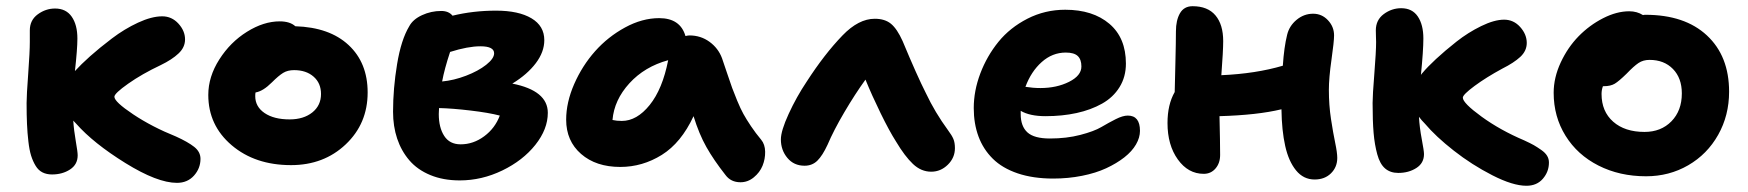

<svg xmlns="http://www.w3.org/2000/svg" viewBox="-20 -555 5582 613"><path d="M146 2Q128.9 2 115.7 -4.6Q102.5 -11.2 93.8 -25.6Q85 -40 79.3 -58.1Q73.7 -76.2 70.6 -103.5Q67.4 -130.9 66.2 -159.2Q64.9 -187.5 64.9 -226.1Q64.9 -250.5 70.1 -320.1Q75.2 -389.6 75.2 -420.9V-458Q75.2 -490.7 100.6 -509.3Q126 -527.8 155.8 -527.8Q190.9 -527.8 209 -501.7Q227.1 -475.6 227.1 -432.1Q227.1 -398.4 219.2 -328.1Q238.3 -349.1 267.8 -375.5Q297.4 -401.9 337.2 -432.1Q377 -462.4 420.7 -482.7Q464.4 -502.9 498 -502.9Q528.3 -502.9 549.6 -479.7Q570.8 -456.5 570.8 -429.2Q570.8 -403.8 550 -384.3Q529.3 -364.7 493.2 -347.2Q433.1 -318.8 389.2 -287.8Q345.2 -256.8 345.2 -246.1Q345.2 -230 405.3 -189.9Q465.3 -149.9 542 -119.1Q579.6 -102.1 599.9 -86.2Q620.1 -70.3 620.1 -47.9Q620.1 -17.6 599.4 5.6Q578.6 28.8 544.9 28.8Q482.4 28.8 380.4 -34.4Q278.3 -97.7 223.1 -160.2Q215.3 -168 213.9 -169.9Q215.8 -139.6 221.9 -104.7Q228 -69.8 228 -59.1Q228 -29.8 203.6 -13.9Q179.2 2 146 2Z M909.2 -27.8Q794.4 -27.8 719.7 -91.3Q645 -154.8 645 -252Q645 -310.1 680.2 -365.2Q715.3 -420.4 768.6 -453.6Q821.8 -486.8 873 -486.8Q905.8 -486.8 922.9 -471.2Q1032.2 -467.8 1093 -411.1Q1153.8 -354.5 1153.8 -259.8Q1153.8 -160.2 1083.7 -94Q1013.7 -27.8 909.2 -27.8ZM794.9 -248Q794.9 -214.4 824.7 -194.1Q854.5 -173.8 904.8 -173.8Q949.2 -173.8 977.1 -196Q1004.9 -218.3 1004.9 -254.9Q1004.9 -289.6 981.2 -310.3Q957.5 -331.1 918.9 -331.1Q898.4 -331.1 884 -322.3Q869.6 -313.5 848.1 -292Q819.8 -263.7 795.9 -259.8Q794.9 -255.9 794.9 -248Z M1447.8 21Q1395 21 1353.8 3.9Q1312.5 -13.2 1286.9 -43.2Q1261.2 -73.2 1248 -112.5Q1234.9 -151.9 1234.9 -198.2Q1234.9 -272.5 1247.8 -350.3Q1260.7 -428.2 1286.6 -471.2Q1298.3 -493.2 1327.4 -506.6Q1356.4 -520 1388.7 -520Q1412.6 -520 1424.8 -504.9Q1490.7 -521 1564 -521Q1635.7 -521 1676.8 -496.6Q1717.8 -472.2 1717.8 -426.8Q1717.8 -389.2 1690.7 -353.3Q1663.6 -317.4 1615.7 -288.1Q1729 -265.6 1729 -194.8Q1729 -142.6 1689.2 -92.5Q1649.4 -42.5 1583.7 -10.7Q1518.1 21 1447.8 21ZM1513.7 -407.2Q1474.1 -407.2 1417 -389.2Q1398.9 -334.5 1391.6 -294.9Q1428.7 -298.3 1467.8 -313.2Q1506.8 -328.1 1532.2 -348.1Q1557.6 -368.2 1557.6 -384.8Q1557.6 -407.2 1513.7 -407.2ZM1380.9 -190.9Q1380.9 -147.9 1398.2 -121.1Q1415.5 -94.2 1450.7 -94.2Q1491.2 -94.2 1525.9 -119.9Q1560.5 -145.5 1575.7 -186Q1540 -195.3 1482.2 -202.1Q1424.3 -209 1381.8 -210Q1381.8 -207 1381.3 -200.4Q1380.9 -193.8 1380.9 -190.9Z M1960.4 -22Q1882.8 -22 1835.2 -63.5Q1787.6 -105 1787.6 -172.9Q1787.6 -228 1813.2 -286.6Q1838.9 -345.2 1879.9 -391.4Q1920.9 -437.5 1975.6 -467.3Q2030.3 -497.1 2084.5 -497.1Q2151.9 -497.1 2168.5 -439.9Q2176.3 -441.9 2181.2 -441.9Q2217.3 -441.9 2245.4 -421.4Q2273.4 -400.9 2285.2 -369.1Q2290.5 -353.5 2301.5 -321Q2312.5 -288.6 2317.6 -274.2Q2322.8 -259.8 2333.5 -233.9Q2344.2 -208 2353.5 -191.2Q2362.8 -174.3 2377.7 -152.1Q2392.6 -129.9 2410.2 -108.9Q2422.4 -94.2 2422.9 -70.8Q2423.3 -47.4 2414.6 -25.9Q2405.8 -4.4 2386.7 11.2Q2367.7 26.9 2344.2 26.9Q2313.5 26.9 2296.4 3.9Q2258.8 -43.9 2235.4 -85.4Q2211.9 -127 2194.3 -184.1Q2154.8 -99.1 2093 -60.5Q2031.2 -22 1960.4 -22ZM1965.3 -168.9Q2013.2 -168.9 2054.2 -219.7Q2095.2 -270.5 2113.3 -362.8Q2038.1 -342.3 1989.5 -289.1Q1940.9 -235.8 1935.5 -171.9Q1948.7 -168.9 1965.3 -168.9Z M2548.8 -25.9Q2514.6 -25.9 2493.9 -50.8Q2473.1 -75.7 2473.1 -109.9Q2473.1 -137.2 2498 -191.4Q2522.9 -245.6 2555.2 -293.9Q2612.3 -382.3 2669.9 -441.9Q2721.2 -495.1 2772.9 -495.1Q2805.2 -495.1 2824.7 -479Q2844.2 -462.9 2861.8 -423.8Q2908.2 -312.5 2936 -257.8Q2965.3 -195.8 3006.8 -139.2Q3019 -123 3023.9 -111.3Q3028.8 -99.6 3028.8 -82Q3028.8 -51.3 3006.1 -29.1Q2983.4 -6.8 2953.1 -6.8Q2920.9 -6.8 2894.8 -31.5Q2868.7 -56.2 2840.8 -103Q2819.3 -136.7 2791.5 -193.6Q2763.7 -250.5 2743.2 -300.8Q2710 -254.9 2675.8 -196.8Q2641.6 -138.7 2622.1 -92.8Q2606 -58.1 2589.6 -42Q2573.2 -25.9 2548.8 -25.9Z M3342.8 15.1Q3278.3 15.1 3229.2 -1.5Q3180.2 -18.1 3149.7 -48.3Q3119.1 -78.6 3104 -119.4Q3088.9 -160.2 3088.9 -210Q3088.9 -265.1 3109.9 -320.6Q3130.9 -376 3167.7 -421.4Q3204.6 -466.8 3260.5 -495.4Q3316.4 -523.9 3380.9 -523.9Q3469.2 -523.9 3522 -479Q3574.7 -434.1 3574.7 -352.1Q3574.7 -309.6 3554.4 -276.9Q3534.2 -244.1 3498.5 -224.1Q3462.9 -204.1 3417.2 -194.1Q3371.6 -184.1 3317.9 -184.1Q3267.6 -184.1 3238.8 -201.2V-190.9Q3238.8 -151.9 3260.3 -132.3Q3281.7 -112.8 3332 -112.8Q3385.3 -112.8 3429.2 -124.3Q3473.1 -135.7 3496.3 -149.4Q3519.5 -163.1 3542.2 -174.6Q3564.9 -186 3580.6 -186Q3619.6 -186 3619.6 -137.2Q3619.6 -115.7 3606.9 -93.8Q3594.2 -71.8 3569.6 -52.5Q3544.9 -33.2 3511.7 -17.8Q3478.5 -2.4 3434.6 6.3Q3390.6 15.1 3342.8 15.1ZM3382.8 -387.2Q3339.8 -387.2 3305.9 -356.9Q3272 -326.7 3253.9 -277.8Q3278.3 -273.9 3301.8 -273.9Q3353.5 -273.9 3393.1 -293.7Q3432.6 -313.5 3432.6 -342.8Q3432.6 -365.2 3420.9 -376.2Q3409.2 -387.2 3382.8 -387.2Z M3823.2 0Q3773.4 0 3740.5 -45.9Q3707.5 -91.8 3707.5 -162.1Q3707.5 -221.2 3730.5 -261.2Q3731 -286.6 3732.7 -354.7Q3734.4 -422.9 3734.4 -455.1Q3734.4 -490.2 3747.3 -512.7Q3760.3 -535.2 3787.6 -535.2Q3835.9 -535.2 3860.6 -505.9Q3885.3 -476.6 3885.3 -423.8Q3885.3 -393.1 3879.4 -314.9Q3989.7 -319.8 4075.7 -345.2Q4079.6 -404.3 4089.4 -443.8Q4096.2 -472.2 4119.6 -491.7Q4143.1 -511.2 4172.4 -511.2Q4200.2 -511.2 4219.7 -490.5Q4239.3 -469.7 4239.3 -441.9Q4239.3 -422.4 4231 -364.3Q4222.7 -306.2 4222.7 -268.1Q4222.7 -219.2 4229.5 -174.8Q4236.3 -130.4 4242.9 -98.9Q4249.5 -67.4 4249.5 -50.8Q4249.5 -21.5 4229.5 -1.7Q4209.5 18.1 4177.2 18.1Q4141.6 18.1 4117.9 -11Q4094.2 -40 4083.3 -88.9Q4072.3 -137.7 4071.3 -206.1Q3994.6 -187.5 3873.5 -184.1Q3875.5 -100.1 3875.5 -60.1Q3875.5 -34.2 3860.8 -17.1Q3846.2 0 3823.2 0Z M4444.3 -2.9Q4418.9 -2.9 4402.3 -17.1Q4385.7 -31.2 4377.2 -62.3Q4368.7 -93.3 4365.5 -130.9Q4362.3 -168.5 4362.3 -226.1Q4362.3 -250.5 4367.9 -320.3Q4373.5 -390.1 4373.5 -420.9Q4373.5 -426.3 4373 -439Q4372.6 -451.7 4372.6 -458Q4372.6 -491.2 4397.9 -510Q4423.3 -528.8 4453.6 -528.8Q4488.8 -528.8 4506.6 -502.4Q4524.4 -476.1 4524.4 -432.1Q4524.4 -394 4516.6 -315.9Q4519.5 -320.3 4522.5 -323.2Q4536.6 -340.3 4564.7 -366.5Q4592.8 -392.6 4629.9 -421.9Q4667 -451.2 4709 -471.7Q4751 -492.2 4782.2 -492.2Q4812.5 -492.2 4833.5 -468.8Q4854.5 -445.3 4854.5 -418Q4854.5 -392.6 4834 -373.5Q4813.5 -354.5 4776.4 -335.9Q4725.1 -308.1 4687.7 -280.5Q4650.4 -252.9 4650.4 -243.2Q4650.4 -226.1 4710.2 -182.6Q4770 -139.2 4846.2 -106.9Q4866.2 -97.7 4877 -91.6Q4887.7 -85.4 4900.6 -76.4Q4913.6 -67.4 4919.4 -57.6Q4925.3 -47.9 4925.3 -36.1Q4925.3 -6.8 4906 15.6Q4886.7 38.1 4853.5 38.1Q4810.1 38.1 4744.6 4.6Q4679.2 -28.8 4621.6 -74Q4564 -119.1 4529.3 -160.2Q4519 -170.4 4510.3 -182.1Q4512.2 -147.9 4519.3 -110.6Q4526.4 -73.2 4526.4 -63Q4526.4 -34.2 4502 -18.6Q4477.5 -2.9 4444.3 -2.9Z M5235.4 7.8Q5150.9 7.8 5083.5 -26.4Q5016.1 -60.5 4978.3 -121.6Q4940.4 -182.6 4940.4 -258.8Q4940.4 -307.1 4962.9 -355.5Q4985.4 -403.8 5020 -439.2Q5054.7 -474.6 5098.1 -496.8Q5141.6 -519 5181.6 -519Q5206.5 -519 5225.6 -506.8Q5228.5 -507.8 5233.4 -507.8Q5358.9 -507.8 5429.7 -441.9Q5500.5 -376 5500.5 -262.2Q5500.5 -186.5 5465.6 -124.5Q5430.7 -62.5 5369.9 -27.3Q5309.1 7.8 5235.4 7.8ZM5093.3 -254.9Q5093.3 -199.2 5130.4 -166.5Q5167.5 -133.8 5230.5 -133.8Q5283.2 -133.8 5316.4 -167.7Q5349.6 -201.7 5349.6 -256.8Q5349.6 -305.7 5321.3 -334.7Q5293 -363.8 5246.6 -363.8Q5226.1 -363.8 5211.2 -353.8Q5196.3 -343.8 5173.3 -319.8Q5148.9 -295.9 5135.5 -287.8Q5122.1 -279.8 5100.6 -279.8H5097.7Q5093.3 -268.1 5093.3 -254.9Z"/></svg>

Font: Shantell Sans Irregular
Style: Bold
Weight: 700
Designer: Stephen Nixon, Anya Danilova, Shantell Martin
Foundry: Arrow Type
Version: Version 1.006;[9816181b4]